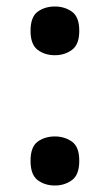

<svg xmlns="http://www.w3.org/2000/svg" viewBox="-20 -563 337 591"><path d="M149 -393Q118 -393 96 -409.5Q74 -426 74 -468Q74 -511 96 -527Q118 -543 149 -543Q179 -543 201.5 -527Q224 -511 224 -468Q224 -426 201.5 -409.5Q179 -393 149 -393ZM149 8Q118 8 96 -8.5Q74 -25 74 -68Q74 -111 96 -127Q118 -143 149 -143Q179 -143 201.5 -127Q224 -111 224 -68Q224 -25 201.5 -8.5Q179 8 149 8Z"/></svg>

Font: Noto Serif Toto SemiBold
Style: Regular
Weight: 600
Designer: Monotype Design Team
Foundry: Monotype Imaging Inc.
Version: Version 2.001; ttfautohint (v1.8.4.7-5d5b)